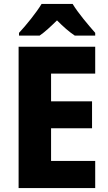

<svg xmlns="http://www.w3.org/2000/svg" viewBox="-20 -950 548 970"><path d="M347 -930H190C165 -888 111 -821 76 -784V-770H180C209 -790 235 -815 268 -847C300 -815 328 -790 358 -770H461V-784C425 -825 374 -885 347 -930ZM461 0V-137H238V-302H445V-438H238V-578H461V-714H74V0Z"/></svg>

Font: Noto Sans Lao Looped SemiCondensed ExtraBold
Style: Regular
Weight: 800
Width: 4
Designer: Mark Frömberg, Ben Mitchell
Foundry: The Fontpad Ltd
Version: Version 1.002